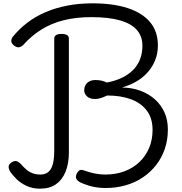

<svg xmlns="http://www.w3.org/2000/svg" viewBox="-20 -1116 1096 1154"><path d="M615 14Q589 14 563 10.5Q537 7 511.5 -1Q486 -9 462 -20Q444 -30 438.5 -42Q433 -54 441 -72Q450 -89 460 -93.5Q470 -98 493 -89Q513 -82 533 -77Q553 -72 573.5 -69.5Q594 -67 615 -67Q676 -67 728 -86.5Q780 -106 817.5 -141.5Q855 -177 876 -226Q897 -275 897 -335Q897 -405 862.5 -451Q828 -497 767 -519.5Q706 -542 624 -542Q605 -533 587.5 -527Q570 -521 551 -521Q519 -521 502.5 -537Q486 -553 486 -573Q486 -589 493 -603Q500 -617 515.5 -626Q531 -635 554 -635Q576 -635 593 -630.5Q610 -626 622 -620Q671 -629 710.5 -647.5Q750 -666 778.5 -694Q807 -722 821.5 -759.5Q836 -797 836 -841Q836 -898 802.5 -936Q769 -974 701.5 -993.5Q634 -1013 529 -1013Q436 -1013 361.5 -994Q287 -975 228 -938Q169 -901 120 -846Q107 -834 94 -832Q81 -830 66 -841Q49 -854 48 -868Q47 -882 57 -895Q96 -943 145.5 -980.5Q195 -1018 255 -1043.5Q315 -1069 385.5 -1082.5Q456 -1096 536 -1096Q659 -1096 747 -1067.5Q835 -1039 882 -983Q929 -927 929 -843Q929 -796 913 -755.5Q897 -715 868.5 -682.5Q840 -650 801 -627Q762 -604 716 -591V-590Q774 -589 824 -570.5Q874 -552 911 -519Q948 -486 968.5 -440.5Q989 -395 989 -338Q989 -275 970.5 -221Q952 -167 918 -123.5Q884 -80 837.5 -49Q791 -18 734.5 -2Q678 14 615 14ZM220 18Q175 18 139 1Q103 -16 79 -40Q55 -64 42 -83Q31 -101 32 -115Q33 -129 49 -140Q67 -151 79.5 -147.5Q92 -144 106 -129Q123 -110 139.5 -96Q156 -82 176.5 -74.5Q197 -67 223 -67Q266 -67 286 -101Q306 -135 306 -208V-884Q306 -898 317 -905Q328 -912 350 -912Q372 -912 383 -905Q394 -898 394 -884V-200Q394 -134 374.5 -85Q355 -36 317 -9Q279 18 220 18Z"/></svg>

Font: Playwrite PT
Style: Regular
Weight: 400
Designer: Veronika Burian, José Scaglione
Foundry: TypeTogether
Version: Version 1.002